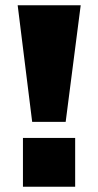

<svg xmlns="http://www.w3.org/2000/svg" viewBox="-20 -708 373 728"><path d="M286 -688 229 -246H102L47 -688ZM265 -185V0H67V-185Z"/></svg>

Font: Archicoco
Style: Regular
Weight: 400
Designer: Hector Gatti
Foundry: Hector Gatti
Version: 1.002